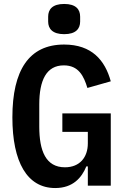

<svg xmlns="http://www.w3.org/2000/svg" viewBox="-20 -934 640 966"><path d="M421.9 0H537.3V-363.6H293.7V-270.6H421.9V-212.7C421.9 -142.8 381.4 -92.3 306.8 -92.3C210.6 -92.3 177.6 -174.7 177.6 -296.9V-408.7C177.6 -530.2 213.4 -605.1 301.1 -605.1C375.4 -605.1 401.6 -551.5 419.7 -491.5L537.3 -524.9C508.5 -630.3 442.1 -709.9 302.6 -709.9C125.7 -709.9 42.3 -580.6 42.3 -343.4C42.3 -119.3 116.1 12.1 257.8 12.1C346.9 12.1 391.3 -40.1 414.4 -96.9H421.9ZM222.3 -825.6C222.3 -790.1 243.6 -762.1 302.9 -762.1C362.2 -762.1 383.2 -790.1 383.2 -825.6V-850.1C383.2 -886.7 362.2 -914.1 302.9 -914.1C243.6 -914.1 222.3 -886.7 222.3 -850.1Z"/></svg>

Font: Margiela Mono SemiBold
Style: Regular
Weight: 600
Designer: Mike Abbink, Paul van der Laan, Pieter van Rosmalen
Foundry: Bold Monday
Version: Version 2.003 2021